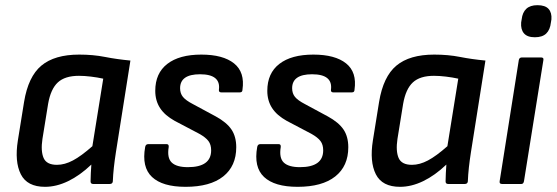

<svg xmlns="http://www.w3.org/2000/svg" viewBox="-20 -711 2151 742"><path d="M154 11Q85 11 60.5 -37.5Q36 -86 49 -168L73 -317Q89 -415 140 -457.5Q191 -500 286 -500Q340 -500 385.5 -491Q431 -482 484 -477L428 -123Q423 -91 420 -63.5Q417 -36 416 -10Q415 0 404 0H340Q330 0 330 -10Q330 -25 331 -42Q332 -59 333 -75Q289 -33 243.5 -11Q198 11 154 11ZM200 -74Q230 -74 262 -91Q294 -108 337 -146L379 -407Q356 -412 331 -415Q306 -418 285 -418Q231 -418 203.5 -392.5Q176 -367 166 -310L144 -174Q137 -127 148.5 -100.5Q160 -74 200 -74Z M697 11Q608 11 567.5 -27Q527 -65 541 -143Q543 -154 553 -154H624Q633 -154 632 -143Q625 -101 643.5 -83Q662 -65 706 -65Q796 -65 796 -130Q796 -152 785.5 -166Q775 -180 750 -194L655 -244Q617 -265 598.5 -293.5Q580 -322 580 -360Q580 -428 626.5 -464Q673 -500 758 -500Q842 -500 884.5 -466Q927 -432 917 -364Q917 -354 907 -354H835Q825 -354 826 -364Q834 -424 753 -424Q676 -424 676 -370Q676 -350 687 -336.5Q698 -323 725 -309L814 -261Q856 -238 874.5 -210.5Q893 -183 893 -142Q893 -69 842.5 -29Q792 11 697 11Z M1130 11Q1041 11 1000.5 -27Q960 -65 974 -143Q976 -154 986 -154H1057Q1066 -154 1065 -143Q1058 -101 1076.5 -83Q1095 -65 1139 -65Q1229 -65 1229 -130Q1229 -152 1218.5 -166Q1208 -180 1183 -194L1088 -244Q1050 -265 1031.5 -293.5Q1013 -322 1013 -360Q1013 -428 1059.5 -464Q1106 -500 1191 -500Q1275 -500 1317.5 -466Q1360 -432 1350 -364Q1350 -354 1340 -354H1268Q1258 -354 1259 -364Q1267 -424 1186 -424Q1109 -424 1109 -370Q1109 -350 1120 -336.5Q1131 -323 1158 -309L1247 -261Q1289 -238 1307.5 -210.5Q1326 -183 1326 -142Q1326 -69 1275.5 -29Q1225 11 1130 11Z M1526 11Q1457 11 1432.5 -37.5Q1408 -86 1421 -168L1445 -317Q1461 -415 1512 -457.5Q1563 -500 1658 -500Q1712 -500 1757.5 -491Q1803 -482 1856 -477L1800 -123Q1795 -91 1792 -63.5Q1789 -36 1788 -10Q1787 0 1776 0H1712Q1702 0 1702 -10Q1702 -25 1703 -42Q1704 -59 1705 -75Q1661 -33 1615.5 -11Q1570 11 1526 11ZM1572 -74Q1602 -74 1634 -91Q1666 -108 1709 -146L1751 -407Q1728 -412 1703 -415Q1678 -418 1657 -418Q1603 -418 1575.5 -392.5Q1548 -367 1538 -310L1516 -174Q1509 -127 1520.5 -100.5Q1532 -74 1572 -74Z M1920 0Q1909 0 1911 -11L1985 -479Q1987 -489 1997 -489H2071Q2082 -489 2080 -479L2005 -11Q2003 0 1995 0ZM2047 -567Q2018 -567 2005 -582Q1992 -597 1994 -624L1996 -636Q1999 -663 2014 -677Q2029 -691 2057 -691Q2087 -691 2100 -676.5Q2113 -662 2111 -636L2109 -624Q2106 -596 2091 -581.5Q2076 -567 2047 -567Z"/></svg>

Font: Sofia Sans Semi Condensed SemiBold
Style: Italic
Weight: 600
Italic angle: -9°
Version: Version 4.100